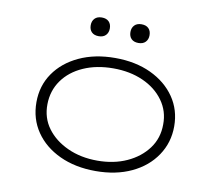

<svg xmlns="http://www.w3.org/2000/svg" viewBox="-79 -806 1030 910"><g transform="rotate(10 435.5 -351.5)"><path d="M436 10Q338 10 263 -25Q188 -60 146 -121.5Q104 -183 104 -263Q104 -342 146 -403Q188 -464 263 -499Q338 -534 436 -534Q534 -534 608.5 -499Q683 -464 725 -403Q767 -342 767 -263Q767 -185 725 -122.5Q683 -60 608.5 -25Q534 10 436 10ZM436 -40Q515 -40 577.5 -68.5Q640 -97 677 -147Q714 -197 714 -263Q715 -327 678.5 -377.5Q642 -428 579 -456Q516 -484 436 -484Q355 -484 292 -456Q229 -428 193.5 -378Q158 -328 157 -263Q156 -197 192.5 -147.5Q229 -98 292.5 -69Q356 -40 436 -40ZM531 -623Q509 -623 497 -635Q485 -647 485 -668Q485 -688 497 -700.5Q509 -713 531 -713Q553 -713 565 -701Q577 -689 577 -668Q577 -648 565 -635.5Q553 -623 531 -623ZM340 -622Q318 -622 306 -634Q294 -646 294 -667Q294 -687 306 -699.5Q318 -712 340 -712Q362 -712 374 -700Q386 -688 386 -667Q386 -647 374 -634.5Q362 -622 340 -622Z"/></g></svg>

Font: Lexend Tera ExtraLight
Style: Regular
Weight: 250
Designer: Bonnie Shaver-Troup, Thomas Jockin
Foundry: Lexend
Version: Version 1.007